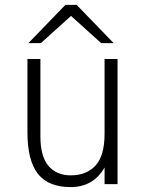

<svg xmlns="http://www.w3.org/2000/svg" viewBox="-20 -752 596 784"><path d="M407 -68Q361 12 268 12Q178 12 135 -42Q92 -96 92 -213V-511H145V-195Q145 -113 178 -74.5Q211 -36 269 -36Q333 -36 370 -76Q407 -116 407 -206V-511H460V0H407ZM270 -687 147 -576H96L247 -732H293L444 -576H393Z"/></svg>

Font: Overpass ExtraLight
Style: Regular
Weight: 200
Designer: Delve Withrington, Thomas Jockin
Foundry: Delve Fonts
Version: Version 3.000;DELV;Overpass